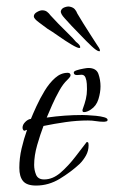

<svg xmlns="http://www.w3.org/2000/svg" viewBox="-20 -569 355 596"><path d="M226 -420Q220 -420 201.5 -431Q183 -442 162.5 -456.5Q142 -471 127 -480Q118 -487 101.5 -499Q85 -511 85 -518Q85 -526 94.5 -531.5Q104 -537 111 -537Q120 -537 126 -532.5Q132 -528 137 -521Q146 -511 161.5 -495Q177 -479 192.5 -464Q208 -449 216 -439Q219 -437 224 -432Q229 -427 229 -422Q229 -420 226 -420ZM287 -410Q280 -411 264.5 -425.5Q249 -440 231.5 -458.5Q214 -477 202 -489Q195 -497 181 -512Q167 -527 169 -535Q171 -543 181 -546.5Q191 -550 198 -548Q207 -546 212 -540.5Q217 -535 220 -527Q227 -515 238.5 -496.5Q250 -478 262 -459.5Q274 -441 281 -430Q283 -427 287 -421Q291 -415 290 -411Q289 -409 287 -410ZM241 -221Q236 -221 236 -226Q236 -229 237 -231Q243 -247 246.5 -261.5Q250 -276 250 -292Q250 -298 249.5 -308.5Q249 -319 245.5 -328Q242 -337 233 -337Q229 -337 226 -336.5Q223 -336 219 -336Q209 -336 209 -344Q209 -348 218.5 -351Q228 -354 239 -356Q250 -358 254 -358Q279 -358 285.5 -339.5Q292 -321 292 -301Q292 -282 285.5 -261Q279 -240 262 -229Q258 -226 252 -223.5Q246 -221 241 -221ZM92 7Q63 7 51.5 -7Q40 -21 40 -48Q40 -78 47 -108Q54 -138 64 -166L55 -163Q50 -166 50 -173Q50 -182 58.5 -190.5Q67 -199 76 -200Q82 -215 93 -239Q104 -263 118.5 -287Q133 -311 151 -327Q169 -343 190 -343Q199 -343 199 -335Q199 -332 195 -327.5Q191 -323 189 -321Q176 -309 164 -287.5Q152 -266 142 -243.5Q132 -221 125 -204Q153 -208 180.5 -210Q208 -212 236 -212Q239 -212 251 -211.5Q263 -211 278 -209.5Q293 -208 303.5 -205Q314 -202 314 -197Q314 -193 309.5 -192Q305 -191 303 -191Q290 -191 278 -193Q266 -195 253 -195Q219 -195 184 -190Q149 -185 115 -178Q105 -152 95.5 -119Q86 -86 86 -57Q86 -41 92 -26.5Q98 -12 117 -12Q144 -12 168.5 -33.5Q193 -55 214 -82.5Q235 -110 249 -128H250Q254 -128 254.5 -124Q255 -120 255 -118Q255 -101 247 -86.5Q239 -72 227 -60Q200 -35 165.5 -14Q131 7 92 7ZM226 -420Q220 -420 201.5 -431Q183 -442 162.5 -456.5Q142 -471 127 -480Q118 -487 101.5 -499Q85 -511 85 -518Q85 -526 94.5 -531.5Q104 -537 111 -537Q120 -537 126 -532.5Q132 -528 137 -521Q146 -511 161.5 -495Q177 -479 192.5 -464Q208 -449 216 -439Q219 -437 224 -432Q229 -427 229 -422Q229 -420 226 -420Z"/></svg>

Font: Moon Dance
Style: Regular
Weight: 400
Designer: Robert E. Leuschke
Foundry: Robert E. Leuschke
Version: Version 1.010; ttfautohint (v1.8.3)